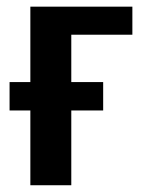

<svg xmlns="http://www.w3.org/2000/svg" viewBox="-20 -548 439 568"><path d="M190.9 -221.2V0H69.8V-221.2H8.3V-305.2H69.8V-528.3H371.6V-445.3H190.9V-305.2H285.2V-221.2Z"/></svg>

Font: Arimo SemiBold
Style: Regular
Weight: 600
Designer: Steve Matteson
Foundry: Monotype Imaging Inc.
Version: Version 1.33